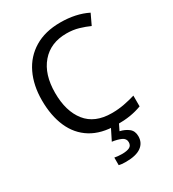

<svg xmlns="http://www.w3.org/2000/svg" viewBox="-226 -845 1084 1205"><g transform="rotate(-30 316.0 -242.0)"><path d="M403 -645Q288 -645 222 -568Q156 -491 156 -357Q156 -224 217.5 -146.5Q279 -69 402 -69Q449 -69 491 -77Q533 -85 573 -97V-19Q533 -4 490.5 3Q448 10 389 10Q280 10 207 -35Q134 -80 97.5 -163Q61 -246 61 -358Q61 -466 100.5 -548.5Q140 -631 217 -677.5Q294 -724 404 -724Q517 -724 601 -682L565 -606Q532 -621 491.5 -633Q451 -645 403 -645ZM473 139Q473 187 436 213.5Q399 240 325 240Q293 240 275 235V180Q284 182 299 183.5Q314 185 328 185Q364 185 383 175.5Q402 166 402 141Q402 115 375.5 103Q349 91 311 86L354 0H412L386 53Q422 61 447.5 81Q473 101 473 139Z"/></g></svg>

Font: Noto Sans Avestan
Style: Regular
Weight: 400
Designer: Monotype Design Team
Foundry: Monotype Imaging Inc.
Version: Version 2.003; ttfautohint (v1.8.4.7-5d5b)